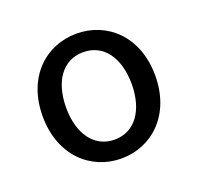

<svg xmlns="http://www.w3.org/2000/svg" viewBox="-78 -893 563 545"><g transform="rotate(-20 203.5 -620.5)"><path d="M203 -432C295 -432 373 -502 373 -621C373 -740 295 -809 203 -809C111 -809 33 -740 33 -621C33 -502 111 -432 203 -432ZM203 -489C141 -489 104 -543 104 -621C104 -700 141 -753 203 -753C265 -753 302 -700 302 -621C302 -543 265 -489 203 -489Z"/></g></svg>

Font: Source Han Sans CN Regular
Style: Regular
Weight: 400
Designer: Ryoko NISHIZUKA (kana & ideographs); Paul D. Hunt (Latin, Greek & Cyrillic); Wenlong ZHANG (bopomofo); Sandoll Communica
Foundry: Adobe Systems Incorporated
Version: Version 1.004;PS 1.004;hotconv 1.0.82;makeotf.lib2.5.63406